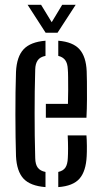

<svg xmlns="http://www.w3.org/2000/svg" viewBox="-20 -777 424 804"><path d="M47 -123Q46 -159 45.2 -203.8Q44.5 -248.5 44.5 -296.5Q44.5 -344.5 45 -390.8Q45.5 -437 47 -476Q50 -540 79 -570.8Q108 -601.5 170.5 -606.5V-543Q147.5 -538.5 137.8 -524.2Q128 -510 127.5 -486Q126 -440 125.5 -394.2Q125 -348.5 125 -302.8Q125 -257 125.5 -210.2Q126 -163.5 127.5 -115Q128 -88 138.5 -74.5Q149 -61 170.5 -57V6.5Q106.5 1.5 78.2 -29.2Q50 -60 47 -123ZM224 6.5V-57Q244.5 -61.5 253.8 -75.2Q263 -89 264 -115.5Q265 -130.5 265 -156Q265 -181.5 263.5 -210H342Q343.5 -193 343.8 -166Q344 -139 343 -123Q340 -60 313 -29Q286 2 224 6.5ZM172 -284V-342H264.5Q265.5 -371 265.5 -400.8Q265.5 -430.5 265.2 -453.5Q265 -476.5 264 -486Q263 -512 253 -525.2Q243 -538.5 224 -543V-606.5Q285.5 -601.5 313 -570.5Q340.5 -539.5 343 -478.5Q343.5 -467.5 344 -435Q344.5 -402.5 344.2 -361.8Q344 -321 342 -284ZM171 -640 95.5 -757H152L196.5 -684L240.5 -757H297L221 -640Z"/></svg>

Font: Big Shoulders Stencil Text Thin
Style: Regular
Weight: 400
Version: Version 2.001